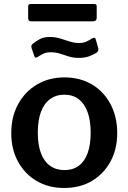

<svg xmlns="http://www.w3.org/2000/svg" viewBox="-20 -925 639 955"><path d="M299 10Q221 10 162 -25Q103 -60 69.5 -121.5Q36 -183 36 -262Q36 -345 70.5 -407.5Q105 -470 164.5 -505Q224 -540 300 -540Q379 -540 438 -504.5Q497 -469 530 -406.5Q563 -344 563 -263Q563 -183 529.5 -121.5Q496 -60 437 -25Q378 10 299 10ZM300 -79Q343 -79 372 -100.5Q401 -122 416 -163.5Q431 -205 431 -265Q431 -326 415.5 -368Q400 -410 371 -432Q342 -454 300 -454Q259 -454 229 -432Q199 -410 183.5 -368Q168 -326 168 -265Q168 -205 183.5 -163.5Q199 -122 229 -100.5Q259 -79 300 -79ZM459 -662Q445 -653 423.5 -645Q402 -637 373 -637Q345 -637 322.5 -644Q300 -651 279 -658Q258 -665 232 -665Q211 -665 197 -658.5Q183 -652 168 -642Q161 -638 157 -638.5Q153 -639 150 -648L137 -686Q136 -692 136 -696.5Q136 -701 143 -707Q160 -721 179 -731Q198 -741 228 -741Q255 -741 279.5 -733.5Q304 -726 327 -718.5Q350 -711 373 -711Q394 -711 409.5 -718Q425 -725 438 -734Q445 -738 450 -737Q455 -736 457 -727L469 -683Q472 -672 459 -662ZM461 -893V-836Q461 -819 441 -819H135Q127 -819 123.5 -823Q120 -827 120 -835V-891Q120 -905 131 -905H450Q461 -905 461 -893Z"/></svg>

Font: Libre Franklin SemiBold
Style: Regular
Weight: 600
Designer: Pablo Impallari, Rodrigo Fuenzalida, Nhung Nguyen
Foundry: Impallari Type
Version: Version 3.000